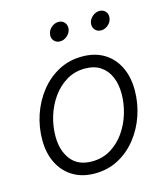

<svg xmlns="http://www.w3.org/2000/svg" viewBox="-111 -818 797 916"><g transform="rotate(-15 287.5 -360.0)"><path d="M245.1 11.2Q182.6 11.2 137.5 -16.4Q92.3 -43.9 67.6 -93.3Q43 -142.6 43 -208Q43 -271.5 63.2 -331.3Q83.5 -391.1 121.3 -439.2Q159.2 -487.3 211.9 -515.6Q264.6 -543.9 329.1 -543.9Q391.6 -543.9 436.8 -516.6Q481.9 -489.3 506.3 -439.7Q530.8 -390.1 530.8 -324.2Q530.8 -260.3 510.5 -200.4Q490.2 -140.6 452.4 -92.8Q414.6 -44.9 362.1 -16.8Q309.6 11.2 245.1 11.2ZM246.6 -47.9Q297.9 -47.9 338.6 -72.3Q379.4 -96.7 407.7 -136.7Q436 -176.8 450.9 -225.6Q465.8 -274.4 465.8 -323.2Q465.8 -371.1 450.2 -407.5Q434.6 -443.8 403.8 -464.4Q373 -484.9 327.1 -484.9Q276.9 -484.9 236.6 -460.9Q196.3 -437 167.5 -397Q138.7 -356.9 123.5 -307.9Q108.4 -258.8 108.4 -208.5Q108.4 -137.7 143.3 -92.8Q178.2 -47.9 246.6 -47.9ZM450.2 -640.6Q431.2 -640.6 419.9 -654.1Q408.7 -667.5 411.6 -686.5Q415 -705.6 430.9 -719Q446.8 -732.4 465.3 -732.4Q484.4 -732.4 495.6 -719Q506.8 -705.6 503.4 -686.5Q500.5 -667.5 484.9 -654.1Q469.2 -640.6 450.2 -640.6ZM247.6 -640.6Q228.5 -640.6 217.3 -654.1Q206.1 -667.5 209.5 -686.5Q212.4 -705.6 228.3 -719Q244.1 -732.4 263.2 -732.4Q282.2 -732.4 293.2 -719Q304.2 -705.6 301.3 -686.5Q297.9 -667.5 282.2 -654.1Q266.6 -640.6 247.6 -640.6Z"/></g></svg>

Font: Inter 20pt Light
Style: Italic
Weight: 300
Italic angle: -9.3988°
Version: Version 4.001;git-66647c0bb